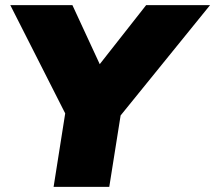

<svg xmlns="http://www.w3.org/2000/svg" viewBox="-20 -725 835 745"><path d="M188 0 233 -285 20 -705H261L367 -476L547 -705H795L448 -277L404 0Z"/></svg>

Font: Winston Black
Style: Italic
Weight: 900
Italic angle: -9°
Designer: Original fonts by Vernon Adams / Changes by Cristiano Sobral
Foundry: VOriginal fonts by Vernon Adams / Changes by Cristiano Sobral
Version: Version 2.503;July 17, 2020;FontCreator 13.0.0.2655 64-bit